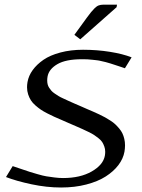

<svg xmlns="http://www.w3.org/2000/svg" viewBox="-20 -812 623 842"><path d="M100.6 -452.1Q105.5 -480 123.3 -504.6Q141.1 -529.3 170.4 -549.6Q199.7 -569.8 244.9 -581.8Q290 -593.8 344.2 -593.8Q405.8 -593.8 462.2 -584.7Q518.6 -575.7 557.1 -560.5L527.8 -512.7Q522.5 -514.6 504.6 -520.5Q486.8 -526.4 482.4 -527.8Q478 -529.3 463.6 -533.9Q449.2 -538.6 443.8 -539.6Q438.5 -540.5 426 -543.7Q413.6 -546.9 405.8 -547.6Q397.9 -548.3 386.2 -549.8Q374.5 -551.3 363.3 -551.8Q352.1 -552.2 338.9 -552.2Q268.6 -552.2 231.4 -530.5Q194.3 -508.8 188.5 -476.1Q187 -467.3 187 -459.5Q187 -450.2 189 -442.1Q190.9 -434.1 195.8 -426.8Q200.7 -419.4 205.6 -413.8Q210.4 -408.2 220.2 -401.6Q230 -395 237.1 -390.6Q244.1 -386.2 258.1 -379.9Q272 -373.5 280.8 -369.4Q289.6 -365.2 307.1 -357.7Q324.7 -350.1 335 -345.7Q344.7 -341.3 361.1 -334.2Q377.4 -327.1 388.4 -322.5Q399.4 -317.9 414.8 -310.5Q430.2 -303.2 440.7 -297.4Q451.2 -291.5 464.1 -283.2Q477.1 -274.9 485.6 -266.8Q494.1 -258.8 502.9 -248.3Q511.7 -237.8 516.8 -227.1Q522 -216.3 525.1 -202.9Q528.3 -189.5 528.3 -174.8Q528.3 -161.6 525.9 -147Q520.5 -116.2 499.3 -88.1Q478 -60.1 443.6 -38.1Q409.2 -16.1 358.6 -2.9Q308.1 10.3 248 10.3Q184.6 10.3 117.9 -3.9Q51.3 -18.1 6.3 -35.6L35.6 -83.5Q40.5 -82 71.3 -71.5Q102.1 -61 110.6 -58.3Q119.1 -55.7 144.3 -48.3Q169.4 -41 183.3 -38.8Q197.3 -36.6 217.8 -33.9Q238.3 -31.2 256.3 -31.2Q332 -31.2 382.3 -60.1Q432.6 -88.9 439.9 -129.4Q441.4 -138.2 441.4 -146.5Q441.4 -158.7 437.5 -169.4Q433.6 -180.2 428.5 -188.5Q423.3 -196.8 412.6 -205.3Q401.9 -213.9 393.1 -219.7Q384.3 -225.6 368.2 -233.4Q352.1 -241.2 341.3 -246.1Q330.6 -251 310.8 -259.5Q291 -268.1 279.8 -272.9Q270 -277.3 249.8 -286.1Q229.5 -294.9 217.8 -300Q206.1 -305.2 188 -314.5Q169.9 -323.7 159.2 -331.1Q148.4 -338.4 135.5 -349.6Q122.6 -360.8 115.5 -372.1Q108.4 -383.3 103.5 -397.9Q98.6 -412.6 98.6 -429.2Q98.6 -440.4 100.6 -452.1ZM491.2 -780.3 332 -639.6 306.2 -659.2 356.9 -729Q358.4 -731 360.8 -734.4Q373.5 -751.5 379.6 -759Q385.7 -766.6 395 -775.9Q404.3 -785.2 413.1 -788.3Q421.9 -791.5 432.6 -791.5H493.2Z"/></svg>

Font: Resagnicto
Style: Italic
Weight: 500
Italic angle: -10°
Version: Version 0.999